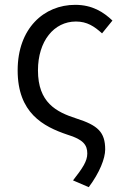

<svg xmlns="http://www.w3.org/2000/svg" viewBox="-20 -574 519 794"><path d="M347 200C392 140 415 81 415 44C415 -28 384 -56 296 -84C212 -111 137 -150 137 -283C137 -404 203 -485 294 -485C340 -485 370 -465 402 -436L445 -489C408 -524 362 -554 291 -554C162 -554 53 -457 53 -283C53 -107 158 -51 259 -17C325 3 341 26 341 61C341 93 321 122 282 172Z"/></svg>

Font: Noto Sans CJK SC DemiLight
Style: Regular
Weight: 350
Designer: Ryoko NISHIZUKA 西塚涼子 (kana, bopomofo & ideographs); Paul D. Hunt (Latin, Greek & Cyrillic); Sandoll Communications 산돌커뮤니
Foundry: Adobe
Version: Version 2.004;hotconv 1.0.118;makeotfexe 2.5.65603